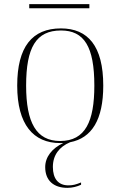

<svg xmlns="http://www.w3.org/2000/svg" viewBox="-20 -680 581 926"><path d="M121 -640H411V-660H121ZM270 10C275 10 280 10 285 10C231 35 198 77 198 126C198 191 239 226 305 226C329 226 352 220 371 211V200C346 210 332 214 310 214C261 214 235 182 235 125C235 68 266 28 318 6C423 -14 478 -103 478 -267C478 -458 404 -543 274 -543C135 -543 63 -454 63 -267C63 -79 141 10 270 10ZM270 0C155 0 106 -89 106 -267C106 -451 154 -533 274 -533C386 -533 435 -455 435 -267C435 -95 392 0 270 0Z"/></svg>

Font: Noto Serif Display ExtraLight
Style: Regular
Weight: 200
Designer: Monotype Design Team
Foundry: Monotype Imaging Inc.
Version: Version 2.009